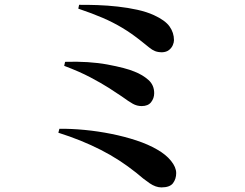

<svg xmlns="http://www.w3.org/2000/svg" viewBox="-20 -758 1040 815"><path d="M665.1 37.5Q641.1 37.5 614.9 19.7Q588.7 1.8 558.4 -24.6Q523 -52.7 485.7 -77Q448.4 -101.2 407.7 -121.9Q367 -142.6 322.2 -160.8Q277.4 -178.9 227.7 -194.6L232.1 -211.4Q282.5 -211.9 339.4 -206.5Q396.3 -201 452.6 -189.7Q508.8 -178.4 559.2 -161.8Q609.5 -145.2 646.8 -123.4Q684.1 -102.3 706 -75.2Q727.9 -48.1 727.9 -23.1Q727.9 1.4 714.4 19.5Q700.9 37.5 665.1 37.5ZM581.4 -307.7Q561.3 -307.7 543.8 -317.5Q526.4 -327.2 496.8 -348.8Q475 -363.7 442.5 -384.5Q410 -405.2 363.6 -429.7Q317.3 -454.2 252.5 -478.5L256.3 -495.5Q357.9 -498.6 435.8 -484.2Q513.7 -469.7 551.2 -453.9Q586 -440.2 610.3 -418.4Q634.5 -396.7 634.5 -362.4Q634.5 -341.3 621.6 -324.5Q608.7 -307.7 581.4 -307.7ZM668.2 -536.1Q650.9 -536.1 638.3 -541Q625.7 -546 613.2 -556.4Q600.7 -566.7 580.7 -582.5Q538.6 -616.2 499.6 -639.5Q460.6 -662.9 416.4 -682Q372.2 -701.1 312.3 -721.3L315.8 -737.5Q351.5 -737.8 393.8 -736.4Q436.1 -734.9 479.6 -730.1Q523.1 -725.3 563 -716.5Q602.9 -707.7 633.6 -693.6Q681.3 -671.7 699.9 -645.4Q718.5 -619.1 718.5 -587.5Q718.5 -578.1 713.4 -566.1Q708.2 -554.2 697.1 -545.5Q686 -536.8 668.2 -536.1Z"/></svg>

Font: Noto Serif SC ExtraLight
Style: Regular
Weight: 200
Designer: Ryoko NISHIZUKA 西塚涼子 (kana & ideographs); Frank Grießhammer (Latin, Greek & Cyrillic); Wenlong ZHANG 张文龙 (bopomofo); San
Foundry: Adobe
Version: Version 2.002-H1;hotconv 1.1.0;makeotfexe 2.6.0